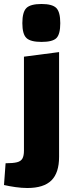

<svg xmlns="http://www.w3.org/2000/svg" viewBox="-60 -763 375 962"><path d="M77 179Q49 179 17.5 174.5Q-14 170 -40 164L-32 55Q5 55 25 50Q45 45 52.5 31Q60 17 60 -8V-479L236 -502V23Q236 103 197.5 141Q159 179 77 179ZM148 -553Q93 -553 72.5 -572.5Q52 -592 52 -647Q52 -703 72.5 -723Q93 -743 148 -743Q202 -743 222 -723Q242 -703 242 -647Q242 -592 223 -572.5Q204 -553 148 -553Z"/></svg>

Font: Changa ExtraLight
Style: Bold
Weight: 700
Version: Version 3.002; ttfautohint (v1.8.2)